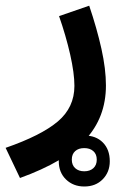

<svg xmlns="http://www.w3.org/2000/svg" viewBox="-123 -367 444 684"><path d="M177.2 115.7Q218.8 115.7 243.4 140.6Q268.1 165.5 268.1 207.5Q268.1 246.1 242.9 271.7Q217.8 297.4 177.2 297.4Q138.2 297.4 112.3 272.5Q86.4 247.6 86.4 207.5Q86.4 167.5 112.5 141.6Q138.7 115.7 177.2 115.7ZM177.2 160.6Q156.7 160.6 144.8 171.4Q132.8 182.1 132.8 201.7Q132.8 221.2 145 232.2Q157.2 243.2 177.2 243.2Q197.3 243.2 209.5 232.2Q221.7 221.2 221.7 201.7Q221.7 182.1 209.5 171.4Q197.3 160.6 177.2 160.6ZM87.4 -309.6 194.8 -346.7Q222.2 -265.6 238.3 -193.4Q254.4 -121.1 254.4 -62.5Q254.4 51.8 180.9 130.6Q107.4 209.5 -51.8 267.1L-103 159.7Q23.9 115.7 83 65.7Q142.1 15.6 142.1 -61Q142.1 -106 127 -172.9Q111.8 -239.7 87.4 -309.6Z"/></svg>

Font: Estedad-FD SemiBold
Style: Regular
Weight: 600
Designer: Amin Abedi
Version: Version 7.3